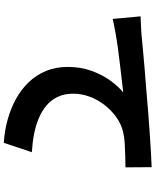

<svg xmlns="http://www.w3.org/2000/svg" viewBox="79 -874 841 1040"><g transform="rotate(90 500.0 -353.5)"><path d="M68 -694Q98 -695 126 -696.5Q154 -698 168 -699Q201 -702 246.5 -706.5Q292 -711 347.5 -715.5Q403 -720 466 -725Q529 -730 598 -736Q649 -740 701.5 -743.5Q754 -747 802 -750Q850 -753 885 -754L886 -612Q860 -612 825 -611Q790 -610 755.5 -608Q721 -606 693 -599Q651 -589 613.5 -562Q576 -535 547.5 -498Q519 -461 503 -417.5Q487 -374 487 -329Q487 -282 503.5 -246.5Q520 -211 549.5 -185.5Q579 -160 619 -143Q659 -126 706 -117Q753 -108 804 -105L753 47Q688 43 627 26Q566 9 514.5 -19.5Q463 -48 424 -89Q385 -130 363.5 -182.5Q342 -235 342 -300Q342 -370 363.5 -429Q385 -488 417 -531.5Q449 -575 480 -600Q452 -597 415 -592.5Q378 -588 334.5 -583Q291 -578 246.5 -572Q202 -566 159.5 -558.5Q117 -551 82 -543Z"/></g></svg>

Font: Noto Sans SC Thin ExtraBold
Style: Regular
Weight: 800
Version: Version 2.004-H2;hotconv 1.0.118;makeotfexe 2.5.65603